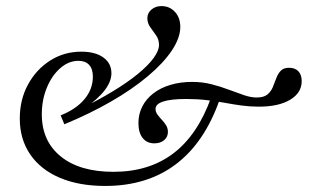

<svg xmlns="http://www.w3.org/2000/svg" viewBox="-20 -594 1043 625"><path d="M322.6 11.3Q237.1 11.3 174.6 -15.3Q112.1 -41.9 78.2 -91.5Q44.4 -141.1 44.4 -208.1Q44.4 -269.4 71 -318.5Q97.6 -367.7 143.1 -396.8Q188.7 -425.8 244.4 -425.8Q290.3 -425.8 316.5 -406.9Q342.7 -387.9 342.7 -355.6Q342.7 -329 321 -300.4Q299.2 -271.8 251.6 -237.9L241.9 -239.5Q300.8 -268.5 348 -297.2Q395.2 -325.8 428.6 -353.2Q462.1 -380.6 479.8 -404.8Q497.6 -429 497.6 -447.6Q497.6 -465.3 488.3 -478.6Q479 -491.9 469.4 -505.2Q459.7 -518.5 459.7 -534.7Q459.7 -551.6 473 -562.9Q486.3 -574.2 505.6 -574.2Q532.3 -574.2 549.6 -555.2Q566.9 -536.3 566.9 -506.5Q566.9 -471 539.5 -429.8Q512.1 -388.7 461.3 -346Q410.5 -303.2 341.1 -263.3Q271.8 -223.4 189.5 -189.5L177.4 -218.5Q228.2 -238.7 255.2 -271.4Q282.3 -304 282.3 -344.4Q282.3 -369.4 270.2 -382.7Q258.1 -396 235.5 -396Q203.2 -396 175.8 -371.8Q148.4 -347.6 132.3 -308.1Q116.1 -268.5 116.1 -221.8Q116.1 -134.7 177.8 -84.7Q239.5 -34.7 349.2 -34.7Q465.3 -34.7 544.4 -94.8Q623.4 -154.8 666.9 -275.8L695.2 -270.2Q646 -129.8 552.4 -59.3Q458.9 11.3 322.6 11.3ZM482.3 -127.4Q458.1 -127.4 444.4 -144.8Q430.6 -162.1 430.6 -193.5Q430.6 -222.6 443.1 -247.2Q455.6 -271.8 479 -289.9Q502.4 -308.1 534.7 -317.7Q566.9 -327.4 605.6 -327.4Q638.7 -327.4 668.5 -319.8Q698.4 -312.1 725 -302Q751.6 -291.9 774.2 -284.3Q796.8 -276.6 815.3 -276.6Q838.7 -276.6 850.4 -286.3Q862.1 -296 868.1 -310.5Q874.2 -325 879.4 -339.5Q884.7 -354 894 -363.7Q903.2 -373.4 921 -373.4Q940.3 -373.4 951.2 -362.1Q962.1 -350.8 962.1 -329.8Q962.1 -291.9 924.6 -269.4Q887.1 -246.8 822.6 -246.8Q794.4 -246.8 767.3 -250.4Q740.3 -254 712.1 -259.3Q683.9 -264.5 652.8 -268.1Q621.8 -271.8 585.5 -271.8Q537.1 -271.8 511.7 -263.7Q486.3 -255.6 486.3 -239.5Q486.3 -229.8 492.3 -221.4Q498.4 -212.9 506.5 -204.4Q514.5 -196 520.6 -186.3Q526.6 -176.6 526.6 -164.5Q526.6 -148.4 514.5 -137.9Q502.4 -127.4 482.3 -127.4Z"/></svg>

Font: Playfair 5pt SemiExpanded Light 12pt
Style: Italic
Weight: 300
Italic angle: -15.6°
Version: Version 2.000;gftools[0.9.28]